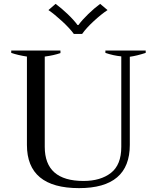

<svg xmlns="http://www.w3.org/2000/svg" viewBox="-20 -961 810 991"><path d="M230 -909 267 -941Q297 -919 329 -888.5Q361 -858 380 -832H385Q404 -858 435.5 -888.5Q467 -919 497 -941L535 -909Q503 -888 464 -852Q425 -816 404 -786H361Q340 -815 301 -851Q262 -887 230 -909ZM119 -213V-669Q73 -676 38 -688V-700H292V-687Q257 -675 211 -669V-203Q211 -27 411 -27Q499 -27 552.5 -68.5Q606 -110 606 -203V-670Q565 -674 524 -688V-700H732V-688Q686 -673 650 -668V-213Q650 10 388 10Q119 10 119 -213Z"/></svg>

Font: Trirong
Style: Regular
Weight: 400
Designer: Katatrad Team
Foundry: CadsonDemak
Version: Version 1.001